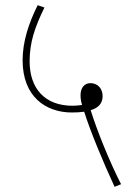

<svg xmlns="http://www.w3.org/2000/svg" viewBox="-20 -652 493 739"><path d="M421 67 446 57C402 -29 353 -150 329 -228C357 -236 375 -253 375 -282C375 -311 356 -332 328 -332C305 -332 290 -314 290 -286C290 -276 291 -263 296 -248C282 -246 270 -245 259 -245C153 -245 94 -311 94 -416C94 -489 114 -547 151 -623L125 -632C91 -564 67 -492 67 -420C67 -280 156 -219 257 -219C274 -219 290 -220 304 -222C328 -146 377 -28 421 67Z"/></svg>

Font: Noto Sans Condensed Thin
Style: Regular
Weight: 100
Width: 3
Designer: Monotype Design Team
Foundry: Monotype Imaging Inc.
Version: Version 2.013